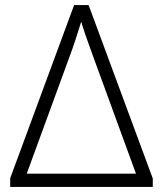

<svg xmlns="http://www.w3.org/2000/svg" viewBox="-20 -734 640 754"><path d="M20 -34 271 -714H328L580 -33V0H20ZM514 -52 347 -509Q310 -609 299 -649Q275 -570 254 -514L85 -52Z"/></svg>

Font: Noto Sans Mono UI Light
Style: Regular
Weight: 300
Monospace: yes
Designer: Monotype Design team
Foundry: Monotype Imaging Inc.
Version: Version 1.000